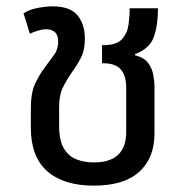

<svg xmlns="http://www.w3.org/2000/svg" viewBox="-20 -574 590 604"><path d="M275 10Q180 10 128.5 -35.5Q77 -81 77 -172V-233Q77 -283 91 -312Q105 -341 121 -362Q138 -385 150.5 -402Q163 -419 163 -443Q163 -464 152.5 -473Q142 -482 126 -482Q114 -482 100.5 -478Q87 -474 74 -468L54 -532Q72 -544 98.5 -549Q125 -554 145 -554Q201 -554 224 -525.5Q247 -497 247 -453Q247 -416 234.5 -392Q222 -368 205 -345Q188 -320 177 -297Q166 -274 166 -237V-178Q166 -132 181 -107Q196 -82 221 -72.5Q246 -63 275 -63Q377 -63 377 -159V-299Q377 -336 360 -355.5Q343 -375 305 -375H301V-432H306Q347 -432 364 -451Q381 -470 384.5 -497.5Q388 -525 388 -548H477Q477 -495 464 -458Q451 -421 405 -404V-400Q433 -393 445.5 -376.5Q458 -360 462 -339.5Q466 -319 466 -300V-154Q466 -77 418 -33.5Q370 10 275 10Z"/></svg>

Font: Noto Sans Living
Style: Regular
Weight: 400
Designer: Monotype Design Team
Foundry: Monotype Imaging Inc.
Version: Version 2.013; ttfautohint (v1.8.4.7-5d5b)